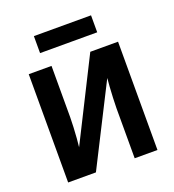

<svg xmlns="http://www.w3.org/2000/svg" viewBox="-129 -803 820 903"><g transform="rotate(-20 281.5 -351.0)"><path d="M58 0V-542H172V-285Q172 -265 170.5 -235.5Q169 -206 167 -179Q165 -152 163 -138L366 -542H505V0H391V-251Q391 -274 392.5 -302Q394 -330 395.5 -356.5Q397 -383 399 -399L197 0ZM142 -617V-702H428V-617Z"/></g></svg>

Font: Noto Sans Mono SemiCondensed SemiBold
Style: Regular
Weight: 600
Width: 4
Designer: Monotype Design Team
Foundry: Monotype Imaging Inc.
Version: Version 2.014; ttfautohint (v1.8.4.7-5d5b)